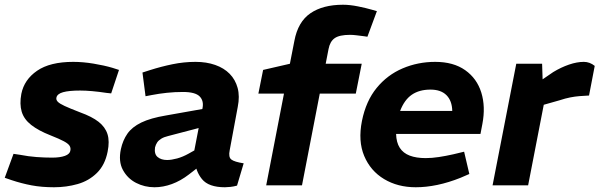

<svg xmlns="http://www.w3.org/2000/svg" viewBox="-25 -782 2529 810"><path d="M203 8Q151 8 108.5 0Q66 -8 24 -22L-5 -32L32 -133L59 -129Q95 -122 129 -119.5Q163 -117 195 -117Q228 -117 249 -124.5Q270 -132 272 -148Q274 -158 268.5 -167Q263 -176 244.5 -186Q226 -196 188 -211Q137 -231 106.5 -255Q76 -279 66.5 -311Q57 -343 65 -386Q77 -446 131.5 -483.5Q186 -521 284 -521Q325 -521 370 -513.5Q415 -506 449 -496L477 -487L444 -388L425 -390Q392 -395 364 -397.5Q336 -400 313 -400Q266 -400 241 -393Q216 -386 213 -370Q211 -361 218.5 -353Q226 -345 247.5 -335Q269 -325 313 -308Q363 -290 391 -268Q419 -246 428.5 -216Q438 -186 429 -142Q418 -86 384 -52.5Q350 -19 302.5 -5.5Q255 8 203 8Z M975 1Q961 5 947 6.5Q933 8 924 8Q855 8 827 -26.5Q799 -61 797 -109L792 -133L829 -324Q836 -356 817.5 -375Q799 -394 747 -394Q712 -394 679 -390.5Q646 -387 615 -381L589 -376L576 -476L607 -486Q654 -501 702.5 -511Q751 -521 800 -521Q846 -521 883 -508Q920 -495 944 -470.5Q968 -446 977.5 -411Q987 -376 978 -331L944 -148Q938 -119 951 -109Q964 -99 1003 -93ZM627 8Q585 8 549 -10.5Q513 -29 493.5 -65Q474 -101 485 -153Q493 -190 512.5 -218Q532 -246 571 -265Q610 -284 676 -295L845 -325L829 -246L684 -208Q667 -204 655.5 -197Q644 -190 638 -181Q632 -172 629 -160Q625 -132 640 -119.5Q655 -107 680 -107Q698 -107 722 -113.5Q746 -120 771 -134L812 -157L830 -91L772 -46Q737 -19 700 -5.5Q663 8 627 8Z M1098 0 1173 -387H1065L1085 -487L1198 -513L1217 -610Q1232 -690 1284.5 -726Q1337 -762 1422 -762Q1451 -762 1485.5 -755Q1520 -748 1544 -741L1565 -735L1525 -627L1512 -629Q1496 -631 1480 -633Q1464 -635 1452 -635Q1407 -635 1387 -621Q1367 -607 1361 -575L1349 -513H1501L1476 -387H1324L1249 0Z M1729 8Q1653 8 1595.5 -26.5Q1538 -61 1511.5 -124Q1485 -187 1502 -272Q1519 -356 1564 -411Q1609 -466 1673.5 -493.5Q1738 -521 1811 -521Q1888 -521 1937.5 -486Q1987 -451 2005.5 -391.5Q2024 -332 2010 -259L2002 -217H1646Q1647 -181 1661.5 -158.5Q1676 -136 1703.5 -125.5Q1731 -115 1771 -115Q1797 -115 1826.5 -119.5Q1856 -124 1887 -131L1933 -142L1955 -48L1918 -32Q1868 -12 1820.5 -2Q1773 8 1729 8ZM1663 -314H1883Q1882 -357 1858.5 -380.5Q1835 -404 1791 -404Q1744 -404 1712.5 -382.5Q1681 -361 1663 -314Z M2053 0 2153 -513H2262L2265 -421L2233 -426L2309 -478Q2342 -498 2375.5 -509.5Q2409 -521 2438 -521Q2463 -521 2484 -504L2460 -379Q2439 -378 2420 -376.5Q2401 -375 2380.5 -371Q2360 -367 2336 -359L2269 -340L2203 0Z"/></svg>

Font: REM SemiBold
Style: Italic
Weight: 600
Italic angle: -11°
Designer: Octavio Pardo
Foundry: Ashler Design
Version: Version 1.005;gftools[0.9.28]